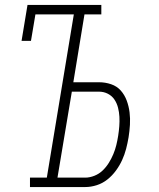

<svg xmlns="http://www.w3.org/2000/svg" viewBox="-20 -755 640 775"><path d="M101 0V-38H169L278 -697H123L105 -590H67L91 -735H389V-697H321L276 -423H380Q405 -423 428.5 -415Q452 -407 467.5 -389.5Q483 -372 491.5 -349Q500 -326 503 -301.5Q506 -277 504.5 -251.5Q503 -226 499 -201Q495 -177 489 -154Q483 -131 473 -109Q463 -87 448 -66.5Q433 -46 413.5 -30.5Q394 -15 370.5 -7.5Q347 0 324 0ZM324 -38Q342 -38 361 -45.5Q380 -53 394.5 -67Q409 -81 419.5 -98Q430 -115 437.5 -133Q445 -151 449.5 -169.5Q454 -188 457 -207Q460 -226 461.5 -245.5Q463 -265 462 -283.5Q461 -302 456.5 -320Q452 -338 442 -353Q432 -368 415.5 -376.5Q399 -385 380 -385H270L212 -38Z"/></svg>

Font: Iosevka Curly Slab XLtEx
Style: Italic
Weight: 200
Width: 7
Italic angle: -9°
Monospace: yes
Designer: Belleve Invis
Foundry: Belleve Invis
Version: Version 11.1.0; ttfautohint (v1.8.3)